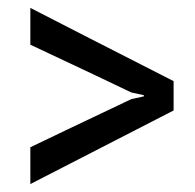

<svg xmlns="http://www.w3.org/2000/svg" viewBox="-20 -509 487 479"><path d="M55.7 -397.5Q55.7 -420.9 55.7 -489.3Q144.5 -443.4 413.1 -306.6Q413.1 -288.1 413.1 -233.4Q323.2 -187.5 55.7 -49.8Q55.7 -72.3 55.7 -141.6Q118.2 -171.9 307.6 -261.7Q315.4 -263.7 338.9 -268.6Q338.9 -269.5 338.9 -271.5Q331.1 -273.4 307.6 -278.3Q245.1 -308.6 55.7 -397.5Z"/></svg>

Font: Noto Sans Hebrew DECATHLON 
Style: Regular
Weight: 400
Designer: Monotype Design team
Version: Version 1.03 uh